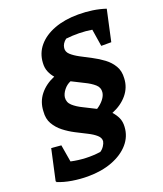

<svg xmlns="http://www.w3.org/2000/svg" viewBox="-204 -764 903 1063"><g transform="rotate(-20 247.5 -232.5)"><path d="M129 198Q84 198 37.5 190.5Q-9 183 -48 167L-45 163H-49L-9 -19L49 -14L66 87Q153 106 239 94Q253 85 262.5 70.5Q272 56 274 44Q276 24 257.5 7.5Q239 -9 209 -24Q179 -39 145 -56.5Q111 -74 81.5 -97Q52 -120 34 -151Q16 -182 20 -225Q22 -280 54.5 -321Q87 -362 142 -385Q126 -403 116.5 -426Q107 -449 109 -478Q112 -534 147 -575.5Q182 -617 243 -640Q304 -663 384 -663Q472 -663 544 -639L504 -456H445L429 -557Q355 -569 276 -560Q251 -541 248 -515Q245 -493 263.5 -476Q282 -459 312 -443Q342 -427 376 -409.5Q410 -392 440 -369.5Q470 -347 488 -316.5Q506 -286 503 -244Q501 -191 467 -150Q433 -109 376 -86Q394 -67 404.5 -44Q415 -21 413 9Q410 65 373 107.5Q336 150 273 174Q210 198 129 198ZM158 -257Q155 -228 177 -208Q199 -188 233.5 -171.5Q268 -155 304 -136Q329 -152 345 -172.5Q361 -193 363 -213Q366 -240 344.5 -259Q323 -278 288.5 -294.5Q254 -311 218 -330Q194 -320 177.5 -299Q161 -278 158 -257Z"/></g></svg>

Font: Piazzolla
Style: Bold Italic
Weight: 700
Italic angle: -11.3°
Designer: Juan Pablo del Peral
Foundry: Huerta Tipografica
Version: Version 1.330